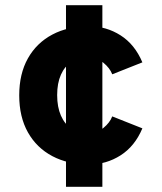

<svg xmlns="http://www.w3.org/2000/svg" viewBox="-20 -720 622 739"><path d="M323 -87Q242 -87 181.5 -119Q121 -151 87.5 -210.5Q54 -270 54 -353Q54 -436 87.5 -495.5Q121 -555 181.5 -587Q242 -619 323 -619Q389 -619 444 -584Q499 -549 528 -480L412 -434Q403 -458 378 -478.5Q353 -499 318 -499Q282 -499 255.5 -482Q229 -465 214.5 -432.5Q200 -400 200 -354Q200 -308 214.5 -275Q229 -242 255.5 -224.5Q282 -207 318 -207Q353 -207 378 -227.5Q403 -248 412 -272L528 -226Q499 -157 444 -122Q389 -87 323 -87ZM234 -1V-700H374V-1Z"/></svg>

Font: Inclusive Sans
Style: Bold
Weight: 700
Designer: Olivia King
Foundry: Olivia King
Version: Version 2.004